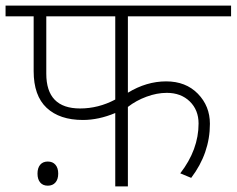

<svg xmlns="http://www.w3.org/2000/svg" viewBox="-35 -664 843 684"><path d="M108.2 -13.9Q98.6 -25.3 98.6 -45.5Q98.6 -65.7 108.2 -77.1Q117.8 -88.5 135.2 -88.5Q152.7 -88.5 162.5 -77.1Q172.4 -65.7 172.4 -45.5Q172.4 -25.3 162.5 -13.9Q152.7 -2.5 135.2 -2.5Q117.8 -2.5 108.2 -13.9ZM420.6 0H375.6V-261.4Q316.5 -236.6 260.4 -236.6Q177.5 -236.6 131.2 -279.8Q84.9 -323.1 84.9 -410.5V-605.7H-15.2V-644.1H788.2V-605.7H420.6V-333.7Q486.9 -374.1 556.9 -374.1Q626.9 -374.1 669.9 -330.1Q712.8 -286.1 712.8 -223Q712.8 -118.3 646.1 -30.3L607.2 -46.5Q672.4 -130.9 672.4 -224Q672.4 -272 641.1 -302.6Q609.7 -333.2 559.2 -333.2Q523.8 -333.2 486.9 -319.5Q449.9 -305.9 420.6 -283.1ZM250.3 -277.6Q315.5 -277.6 375.6 -309.4V-605.7H129.9V-401.4Q129.9 -277.6 250.3 -277.6Z"/></svg>

Font: Khula Light
Style: Regular
Weight: 300
Designer: Erin McLaughlin, Steve Matteson
Version: Version 1.002;PS 1.0;hotconv 1.0.72;makeotf.lib2.5.5900; ttf